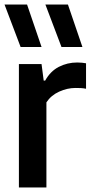

<svg xmlns="http://www.w3.org/2000/svg" viewBox="-23 -828 406 848"><path d="M60.5 0V-545H160.5L170 -472H176.5Q199.5 -513.5 237 -532.8Q274.5 -552 318 -552Q329 -552 339 -551Q349 -550 357 -548.5V-436Q345.5 -438.5 334 -439Q322.5 -439.5 310.5 -439.5Q274 -439.5 238.2 -423.2Q202.5 -407 182 -376V0ZM248.5 -620.5 177.5 -808H277L341 -620.5ZM68 -620.5 -3 -808H96.5L160.5 -620.5Z"/></svg>

Font: Encode Sans Semi Condensed SemiBold
Style: Regular
Weight: 600
Width: 4
Designer: Multiple Designers
Foundry: Impallari Type
Version: Version 3.000; ttfautohint (v1.8.3) -l 8 -r 50 -G 200 -x 14 